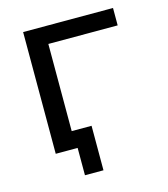

<svg xmlns="http://www.w3.org/2000/svg" viewBox="-99 -602 700 802"><g transform="rotate(-15 250.5 -201.5)"><path d="M164.1 -72.3H250V120.1H169.9V2H157.2H127H75.2V-524.4H463.9V-449.2H164.1Z"/></g></svg>

Font: irohakakuC Regular
Style: Regular
Weight: 400
Designer: [Source Han Sans]
Ryoko NISHIZUKA Ë•øÂ°öÊ∂ºÂ≠ê (kana & ideographs); Paul D. Hunt (Latin, Greek & Cyrillic); Wenlong ZHAN
Version: Version 1.001.20160904